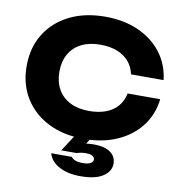

<svg xmlns="http://www.w3.org/2000/svg" viewBox="-104 -863 1143 1211"><g transform="rotate(10 467.0 -257.0)"><path d="M903.2 -313.8Q892 -215.2 835.1 -140.8Q778.2 -66.4 685.4 -25Q592.6 16.4 473 16.4Q342.2 16.4 244.2 -32.6Q146.2 -81.6 91.7 -169.7Q37.2 -257.8 37.2 -375Q37.2 -492.2 91.7 -580.3Q146.2 -668.4 244.2 -717.4Q342.2 -766.4 473 -766.4Q592.6 -766.4 685.4 -725Q778.2 -683.6 835.1 -609.4Q892 -535.2 903.2 -436.2H694.6Q684.8 -483.6 655.8 -517.3Q626.8 -551 580.5 -569.1Q534.2 -587.2 472.6 -587.2Q402.6 -587.2 351.9 -561.7Q301.2 -536.2 274 -488.4Q246.8 -440.6 246.8 -375Q246.8 -309.4 274 -261.9Q301.2 -214.4 351.9 -188.6Q402.6 -162.8 472.6 -162.8Q534.2 -162.8 580.5 -180.1Q626.8 -197.4 655.8 -231.3Q684.8 -265.2 694.6 -313.8ZM430 -19.8H528.6L477.6 69.6L426.2 66.4Q451.8 53.6 479.3 46.5Q506.8 39.4 539.8 39.4Q609.6 39.4 646.8 65.7Q684 92 684 138.4Q684 187.6 635.2 219.7Q586.4 251.8 492.2 251.8Q410 251.8 355.2 222.5Q300.4 193.2 285.2 141H417.4Q424.8 152.4 442.6 160Q460.4 167.6 492.2 167.6Q525.2 167.6 541.3 157.9Q557.4 148.2 557.4 134Q557.4 120.4 543.9 111.7Q530.4 103 502.6 103Q486.8 103 471.5 105.1Q456.2 107.2 444.6 112.2H344.4Z"/></g></svg>

Font: Unbounded
Style: Regular
Weight: 400
Designer: Luke Prowse, Jean-Baptiste Morizot, Fátima Lázaro, Florian Runge
Foundry: NaN
Version: Version 1.701;gftools[0.9.28.dev5+ged2979d]